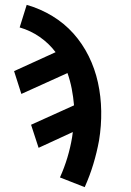

<svg xmlns="http://www.w3.org/2000/svg" viewBox="-20 -548 540 791"><path d="M329 223 227 183Q245 143 257.5 101.5Q270 60 277 18L280 -4L139 61L108 -34L285 -114Q282 -149 275.5 -182.5Q269 -216 258 -247L68 -161L38 -255L209 -333Q182 -369 144 -395.5Q106 -422 61 -435L90 -528Q146 -512 195.5 -482Q245 -452 282.5 -410Q320 -368 345.5 -316.5Q371 -265 383.5 -208Q396 -151 397 -90.5Q398 -30 388 31Q379 80 364.5 128Q350 176 329 223Z"/></svg>

Font: Iosevka Custom
Style: Bold Italic
Weight: 700
Italic angle: -9°
Designer: Belleve Invis
Foundry: Belleve Invis
Version: Version 30.3.1; ttfautohint (v1.8.3)